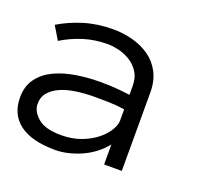

<svg xmlns="http://www.w3.org/2000/svg" viewBox="-92 -571 728 687"><g transform="rotate(20 272.5 -227.5)"><path d="M-1 -123Q-1 -166 20.5 -195.1Q42 -224.1 76.9 -241Q111.8 -257.8 157 -265.4Q202.1 -272.9 249 -272.9Q267.1 -272.9 281.5 -272.5Q295.9 -272 308.8 -271Q321.8 -270 335 -268.6Q348.1 -267.1 363.8 -265.1V-297.9Q363.8 -331.1 349.4 -352.5Q335 -374 314 -386.5Q293 -398.9 270 -404.1Q247.1 -409.2 231 -409.2Q180.2 -409.2 137.2 -395.5Q94.2 -381.8 57.1 -358.9L26.9 -409.2Q67.9 -434.1 118.9 -450Q169.9 -465.8 231 -465.8Q268.1 -465.8 304 -456.3Q339.8 -446.8 368.4 -427Q397 -407.2 414.1 -375Q431.2 -342.8 431.2 -297.9V0H363.8V-76.2Q346.2 -54.2 324 -37.6Q301.8 -21 277.3 -10.5Q252.9 0 228.5 5.6Q204.1 11.2 182.1 11.2Q91.8 11.2 45.4 -23.4Q-1 -58.1 -1 -123ZM182.1 -45.9Q224.1 -45.9 257.6 -58.3Q291 -70.8 314.5 -89.4Q337.9 -107.9 350.8 -128.9Q363.8 -149.9 363.8 -167V-210Q331.1 -214.8 301 -215.3Q271 -215.8 249 -215.8Q212.9 -215.8 179.4 -210.9Q146 -206.1 121.1 -195.1Q96.2 -184.1 81.1 -166.5Q65.9 -148.9 65.9 -123Q65.9 -94.2 94 -70.1Q122.1 -45.9 182.1 -45.9Z"/></g></svg>

Font: Anonymous Pro
Style: Regular
Weight: 400
Monospace: yes
Designer: Mark Simonson
Version: Version 1.003